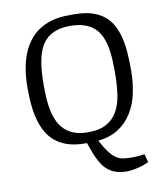

<svg xmlns="http://www.w3.org/2000/svg" viewBox="-99 -802 949 1102"><g transform="rotate(-10 375.5 -251.0)"><path d="M343.8 19.5Q286.6 19.5 244.1 6.1Q201.7 -7.3 171.4 -32Q141.1 -56.6 121.8 -90.6Q102.5 -124.5 91.3 -165.8Q80.1 -207 75.9 -253.7Q71.8 -300.3 71.8 -350.1V-351.1Q71.8 -402.3 78.6 -450Q85.4 -497.6 100.3 -538.6Q115.2 -579.6 139.2 -613.3Q163.1 -647 196.8 -670.9Q230.5 -694.8 275.1 -708Q319.8 -721.2 376.5 -721.2H410.6Q468.3 -721.2 510.3 -708.3Q552.2 -695.3 581.8 -671.6Q611.3 -647.9 629.4 -614.7Q647.5 -581.5 657.7 -540.8Q668 -500 671.4 -452.9Q674.8 -405.8 674.8 -354.5V-348.1Q674.8 -276.4 660.9 -213.1Q647 -149.9 616.2 -101.1Q585.4 -52.2 536.9 -21.2Q488.3 9.8 419.4 17.1Q443.4 62 462.9 87.6Q482.4 113.3 502 126.2Q521.5 139.2 543 142.3Q564.5 145.5 592.3 145.5Q617.2 145.5 637.2 143.6Q657.2 141.6 667 139.6L679.7 187Q668.9 193.4 653.1 199.2Q637.2 205.1 619.4 209.5Q601.6 213.9 583.3 216.6Q564.9 219.2 549.3 219.2Q514.2 219.2 488.3 210.4Q462.4 201.7 443.4 186.5Q424.3 171.4 410.9 151.4Q397.5 131.3 387.2 109.1Q377 86.9 368.9 64Q360.8 41 353 19.5ZM371.1 -40.5Q438 -40.5 479.2 -64Q520.5 -87.4 543.2 -128.9Q565.9 -170.4 573.7 -227.3Q581.5 -284.2 581.5 -351.1Q581.5 -391.1 579.6 -429.7Q577.6 -468.3 570.6 -502.7Q563.5 -537.1 550 -565.9Q536.6 -594.7 513.7 -615.5Q490.7 -636.2 456.5 -647.9Q422.4 -659.7 374 -659.7Q329.6 -659.7 296.9 -649.2Q264.2 -638.7 241 -619.1Q217.8 -599.6 203.4 -571.8Q189 -543.9 180.7 -509.8Q172.4 -475.6 169.2 -435.5Q166 -395.5 166 -351.1Q166 -313 168.2 -275.4Q170.4 -237.8 177.5 -203.4Q184.6 -168.9 198.2 -139.2Q211.9 -109.4 234.6 -87.4Q257.3 -65.4 290.8 -53Q324.2 -40.5 371.1 -40.5Z"/></g></svg>

Font: Fjord
Style: One
Weight: 400
Designer: Viktoriya Grabowska
Foundry: Viktoriya Grabowska
Version: Version 1.002